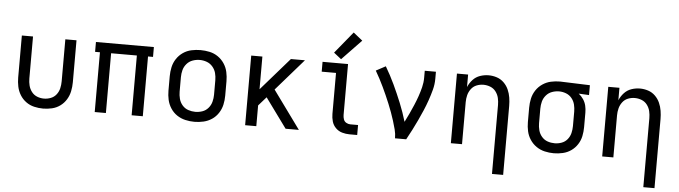

<svg xmlns="http://www.w3.org/2000/svg" viewBox="-55 -1011 5149 1456"><g transform="rotate(5 2520.0 -283.5)"><path d="M288 8Q322 8 356 0Q390 -8 418 -28.5Q446 -49 464 -78.5Q482 -108 489 -142Q496 -176 496 -210V-530H411V-210Q411 -183 405 -157Q399 -131 382.5 -109.5Q366 -88 340.5 -78Q315 -68 288 -68Q261 -68 236 -78Q211 -88 194.5 -109.5Q178 -131 171.5 -157Q165 -183 165 -210V-530H80V-210Q80 -176 87 -142Q94 -108 112 -78.5Q130 -49 158 -28.5Q186 -8 220 0Q254 8 288 8Z M681 0H766V-455H962V0H1047V-455H1085V-530H644V-455H681Z M1440 8Q1475 8 1509.5 0Q1544 -8 1573 -27.5Q1602 -47 1621.5 -77Q1641 -107 1648.5 -141Q1656 -175 1656 -210V-320Q1656 -355 1648.5 -389.5Q1641 -424 1621.5 -453.5Q1602 -483 1573 -503Q1544 -523 1509.5 -530.5Q1475 -538 1440 -538Q1405 -538 1370.5 -530.5Q1336 -523 1307 -503Q1278 -483 1258.5 -453.5Q1239 -424 1231.5 -389.5Q1224 -355 1224 -320V-210Q1224 -175 1231.5 -141Q1239 -107 1258.5 -77Q1278 -47 1307 -27.5Q1336 -8 1370.5 0Q1405 8 1440 8ZM1440 -68Q1413 -68 1386.5 -77Q1360 -86 1341.5 -107.5Q1323 -129 1316 -156Q1309 -183 1309 -210V-320Q1309 -348 1316 -374.5Q1323 -401 1341.5 -422.5Q1360 -444 1386.5 -453.5Q1413 -463 1440 -463Q1468 -463 1494 -453.5Q1520 -444 1538.5 -422.5Q1557 -401 1564 -374.5Q1571 -348 1571 -320V-210Q1571 -183 1564 -156Q1557 -129 1538.5 -107.5Q1520 -86 1494 -77Q1468 -68 1440 -68Z M1826 0H1911V-158L1970 -225L2134 0H2235L2025 -289L2235 -530H2128L1911 -281V-530H1826Z M2620 0H2679V-76H2620Q2604 -76 2589 -84.5Q2574 -93 2568.5 -109.5Q2563 -126 2563 -143V-530H2369V-455H2478V-143Q2478 -114 2486 -86Q2494 -58 2515 -37Q2536 -16 2564 -8Q2592 0 2620 0ZM2507 -562 2655 -716 2585 -772 2450 -607Z M2967 0H3052Q3073 -38 3092.5 -76Q3112 -114 3130 -152.5Q3148 -191 3165 -230.5Q3182 -270 3196 -310.5Q3210 -351 3221 -392.5Q3232 -434 3232 -477V-530H3147V-477Q3147 -440 3138 -404Q3129 -368 3117 -333.5Q3105 -299 3090.5 -265Q3076 -231 3060.5 -197.5Q3045 -164 3028 -131Q3007 -202 2979 -271Q2951 -340 2919.5 -407Q2888 -474 2850 -538L2777 -499Q2794 -470 2809.5 -440.5Q2825 -411 2839.5 -380.5Q2854 -350 2867.5 -319.5Q2881 -289 2894 -257.5Q2907 -226 2918.5 -194.5Q2930 -163 2940 -131Q2950 -99 2958.5 -66.5Q2967 -34 2967 0Z M3723 205H3808V-320Q3808 -352 3803 -383.5Q3798 -415 3785 -444Q3772 -473 3749 -495.5Q3726 -518 3695.5 -528Q3665 -538 3633 -538Q3600 -538 3568 -527Q3536 -516 3513 -491Q3490 -466 3477 -435V-530H3392V0H3477V-320Q3477 -347 3483.5 -373Q3490 -399 3506.5 -421Q3523 -443 3548 -453Q3573 -463 3600 -463Q3627 -463 3652.5 -453Q3678 -443 3694.5 -421Q3711 -399 3717 -373Q3723 -347 3723 -320Z M4176 8Q4210 8 4244.5 0Q4279 -8 4307.5 -28Q4336 -48 4355 -77.5Q4374 -107 4381 -141Q4388 -175 4388 -210V-320Q4388 -347 4382 -372.5Q4376 -398 4361 -420.5Q4346 -443 4325 -459L4404 -455V-530L4177 -538H4176Q4141 -538 4107 -530.5Q4073 -523 4043.5 -503Q4014 -483 3994.5 -453.5Q3975 -424 3967.5 -389.5Q3960 -355 3960 -320V-210Q3960 -175 3967.5 -141Q3975 -107 3994.5 -77.5Q4014 -48 4043 -28Q4072 -8 4106.5 0Q4141 8 4176 8ZM4176 -68Q4148 -68 4122 -77Q4096 -86 4077.5 -107.5Q4059 -129 4052 -156Q4045 -183 4045 -210V-320Q4045 -348 4052 -374.5Q4059 -401 4077.5 -422.5Q4096 -444 4122.5 -453.5Q4149 -463 4176 -463Q4203 -463 4229 -453Q4255 -443 4272.5 -421.5Q4290 -400 4296.5 -373.5Q4303 -347 4303 -320V-210Q4303 -183 4296.5 -156.5Q4290 -130 4272.5 -108.5Q4255 -87 4229 -77.5Q4203 -68 4176 -68Z M4875 205H4960V-320Q4960 -352 4955 -383.5Q4950 -415 4937 -444Q4924 -473 4901 -495.5Q4878 -518 4847.5 -528Q4817 -538 4785 -538Q4752 -538 4720 -527Q4688 -516 4665 -491Q4642 -466 4629 -435V-530H4544V0H4629V-320Q4629 -347 4635.5 -373Q4642 -399 4658.5 -421Q4675 -443 4700 -453Q4725 -463 4752 -463Q4779 -463 4804.5 -453Q4830 -443 4846.5 -421Q4863 -399 4869 -373Q4875 -347 4875 -320Z"/></g></svg>

Font: Iosevka Sparkle
Style: Regular
Weight: 400
Designer: Belleve Invis
Foundry: Belleve Invis
Version: Version 4.5.0; ttfautohint (v1.8.3)